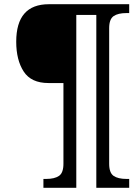

<svg xmlns="http://www.w3.org/2000/svg" viewBox="-20 -780 657 911"><path d="M186 69H199Q239 69 260 54.5Q281 40 281 -3V-386H210Q128 -386 92.5 -440.5Q57 -495 57 -582Q57 -760 212 -760H593V-718H580Q540 -718 519 -703.5Q498 -689 498 -646V-3Q498 40 519 54.5Q540 69 580 69H593V111H437V-709H342V111H186Z"/></svg>

Font: Noto Serif Narrow
Style: Italic
Weight: 400
Width: 4
Italic angle: -12°
Designer: Monotype Design Team
Foundry: Monotype Imaging Inc.
Version: Version 1.001